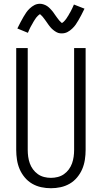

<svg xmlns="http://www.w3.org/2000/svg" viewBox="-20 -990 540 1018"><path d="M250 8Q224 8 198.5 2.5Q173 -3 150.5 -16Q128 -29 111 -49.5Q94 -70 84 -93.5Q74 -117 70 -143Q66 -169 66 -195V-735H127V-195Q127 -177 129.5 -159Q132 -141 138 -124Q144 -107 155 -92Q166 -77 181 -66.5Q196 -56 214 -51.5Q232 -47 250 -47Q268 -47 286 -51.5Q304 -56 319 -66.5Q334 -77 345 -92Q356 -107 362 -124Q368 -141 370.5 -159Q373 -177 373 -195V-735H434V-195Q434 -169 430 -143Q426 -117 416 -93.5Q406 -70 389 -49.5Q372 -29 349.5 -16Q327 -3 301.5 2.5Q276 8 250 8ZM308 -813Q303 -813 298 -813.5Q293 -814 288.5 -815.5Q284 -817 279.5 -819.5Q275 -822 270.5 -825Q266 -828 262.5 -831Q259 -834 255 -837.5Q251 -841 248 -845Q245 -849 241.5 -853Q238 -857 235.5 -861Q233 -865 230 -869Q227 -873 224 -877.5Q221 -882 217.5 -886.5Q214 -891 211 -895Q208 -899 205 -902.5Q202 -906 197.5 -910Q193 -914 192 -915Q191 -914 187.5 -912Q184 -910 181.5 -907Q179 -904 176 -901Q173 -898 171.5 -896Q170 -894 168.5 -891.5Q167 -889 165.5 -887Q164 -885 162.5 -882.5Q161 -880 159 -877Q157 -874 155.5 -871Q154 -868 152 -864.5Q150 -861 148 -857.5Q146 -854 144 -850.5Q142 -847 140 -843Q138 -839 136 -834.5Q134 -830 132 -825.5Q130 -821 128 -816L72 -839Q81 -857 89 -872.5Q97 -888 104.5 -900.5Q112 -913 119 -923.5Q126 -934 137.5 -945Q149 -956 162.5 -963Q176 -970 192 -970Q197 -970 202 -969Q207 -968 211.5 -966.5Q216 -965 220.5 -963Q225 -961 229.5 -958Q234 -955 237.5 -952Q241 -949 245 -945Q249 -941 252 -937.5Q255 -934 258.5 -930Q262 -926 264.5 -922Q267 -918 270 -914Q273 -910 276 -905.5Q279 -901 282.5 -896.5Q286 -892 289 -888Q292 -884 295 -880.5Q298 -877 302 -873.5Q306 -870 308 -868Q309 -868 312.5 -870.5Q316 -873 318.5 -875.5Q321 -878 324 -881.5Q327 -885 328.5 -887Q330 -889 331.5 -891Q333 -893 334.5 -895.5Q336 -898 337.5 -900.5Q339 -903 341 -905.5Q343 -908 344.5 -911.5Q346 -915 348 -918Q350 -921 352 -924.5Q354 -928 356 -932Q358 -936 360 -940Q362 -944 364 -948Q366 -952 368 -957Q370 -962 372 -966L428 -944Q419 -925 411 -910Q403 -895 395.5 -882Q388 -869 381 -859Q374 -849 362.5 -838Q351 -827 337.5 -820Q324 -813 308 -813Z"/></svg>

Font: Iosevka SS18 Light
Style: Regular
Weight: 300
Monospace: yes
Designer: Belleve Invis
Foundry: Belleve Invis
Version: Version 25.1.1; ttfautohint (v1.8.4)